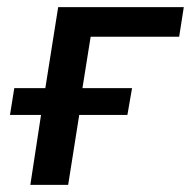

<svg xmlns="http://www.w3.org/2000/svg" viewBox="-20 -518 535 538"><path d="M65 0 95 -196H8L20 -271H107L143 -498H495L482 -415H234L211 -271H350L337 -196H202L171 0Z"/></svg>

Font: Nunito Sans 7pt SemiCondensed SemiBold
Style: Italic
Weight: 600
Width: 4
Italic angle: -9°
Designer: Vernon Adams
Foundry: Vernon Adams
Version: Version 3.101;gftools[0.9.27]